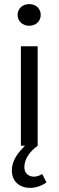

<svg xmlns="http://www.w3.org/2000/svg" viewBox="-20 -712 286 938"><path d="M129 206C154 206 188 194 207 179L186 138C173 146 161 151 146 151C121 151 99 136 99 105C99 66 124 29 164 0V-486H82V0H102C74 28 38 67 38 121C38 177 78 206 129 206ZM123 -586C154 -586 179 -608 179 -639C179 -671 154 -692 123 -692C91 -692 66 -671 66 -639C66 -608 91 -586 123 -586Z"/></svg>

Font: Giro Sans Regular
Style: Regular
Weight: 400
Designer: Paul D. Hunt
Foundry: Adobe Systems Incorporated
Version: Version 1.000;PS 1.0;hotconv 1.0.88;makeotf.lib2.5.647800